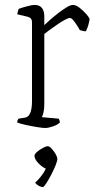

<svg xmlns="http://www.w3.org/2000/svg" viewBox="-20 -520 384 780"><path d="M164 0Q154 0 132 -3.5Q110 -7 87 -12Q64 -17 50 -22Q50 -32 56 -38L81 -42Q110 -46 110 -109V-430Q110 -448 92 -452L50 -462Q51 -469 53 -475Q55 -481 56 -484Q69 -489 90 -494.5Q111 -500 120 -500Q141 -500 150.5 -487.5Q160 -475 160 -454V-418Q168 -426 183.5 -439.5Q199 -453 217 -467Q235 -481 251 -490.5Q267 -500 276 -500Q289 -500 304.5 -487.5Q320 -475 332 -461Q344 -447 344 -442Q343 -434 339.5 -420.5Q336 -407 329 -393Q321 -393 314 -395Q307 -397 304 -398Q300 -406 292.5 -417.5Q285 -429 277.5 -438Q270 -447 264 -447Q257 -447 242.5 -439Q228 -431 211.5 -419.5Q195 -408 180.5 -397.5Q166 -387 160 -382V-98Q160 -76 156.5 -62.5Q153 -49 150 -44L218 -38Q220 -36 221.5 -31.5Q223 -27 223 -22Q214 -13 195 -6.5Q176 0 164 0ZM154 240Q147 240 137 234.5Q127 229 123 222Q134 212 146.5 196.5Q159 181 166 165Q151 159 135.5 142.5Q120 126 120 113Q120 106 130.5 97Q141 88 154 81Q167 74 174 74Q181 74 190 84Q199 94 206 106Q213 118 213 126Q213 134 205.5 152.5Q198 171 187.5 191Q177 211 167.5 225.5Q158 240 154 240Z"/></svg>

Font: Texturina 72pt Thin
Style: Regular
Weight: 100
Designer: Guillermo Torres Carreño
Foundry: Omnibus-Type
Version: Version 1.002; ttfautohint (v1.8.3)